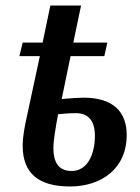

<svg xmlns="http://www.w3.org/2000/svg" viewBox="-20 -664 506 694"><path d="M233 10C346 10 438 -54 438 -176C438 -259 390 -311 282 -311C265 -311 235 -309 203 -306L235 -461H357L368 -510H245L273 -644H162L134 -510H62L50 -461H124L75 -233C70 -209 62 -173 62 -137C62 -37 120 10 233 10ZM239 -46C195 -46 173 -73 173 -129C173 -157 182 -209 190 -251C203 -252 224 -255 254 -255C300 -255 323 -227 323 -173C323 -109 298 -46 239 -46Z"/></svg>

Font: Noto Serif Condensed Semi
Style: Italic
Weight: 600
Width: 3
Italic angle: -12°
Designer: Monotype Design Team
Foundry: Monotype Imaging Inc.
Version: Version 1.901